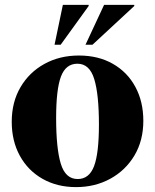

<svg xmlns="http://www.w3.org/2000/svg" viewBox="-20 -752 634 785"><path d="M291 13Q213.5 13 154 -20.8Q94.5 -54.5 61.2 -115Q28 -175.5 28 -254Q28 -334.5 63.8 -395.5Q99.5 -456.5 161.8 -490.8Q224 -525 302.5 -525Q382 -525 441.2 -491.2Q500.5 -457.5 533.2 -397.2Q566 -337 566 -258Q566 -177.5 529.8 -116.5Q493.5 -55.5 431 -21.2Q368.5 13 291 13ZM297.5 -20Q344.5 -20 364.5 -72.5Q384.5 -125 384.5 -242.5Q384.5 -366.5 365.2 -429Q346 -491.5 296.5 -491.5Q249 -491.5 229.2 -439Q209.5 -386.5 209.5 -269.5Q209.5 -145.5 228.5 -82.8Q247.5 -20 297.5 -20ZM329.5 -569 405.5 -732H529V-727.5L358 -569ZM203 -569 237 -732H342.5V-727.5L228 -569Z"/></svg>

Font: Newsreader Display
Style: Bold
Weight: 700
Designer: Hugues Gentile
Foundry: Production Type
Version: Version 1.001